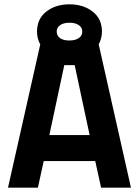

<svg xmlns="http://www.w3.org/2000/svg" viewBox="-20 -867 642 887"><path d="M451 -721Q451 -690 436 -662L585 0H447L420 -123H182L155 0H17L166 -662Q151 -688 151 -721Q151 -780 194 -813.5Q237 -847 301 -847Q365 -847 408 -813.5Q451 -780 451 -721ZM277 -566 208 -243H394L325 -566ZM301 -762Q274 -762 258 -751Q242 -740 242 -721.5Q242 -703 256 -692Q270 -681 295 -680H301Q328 -680 344 -691Q360 -702 360 -721Q360 -740 344 -751Q328 -762 301 -762Z"/></svg>

Font: Titillium Web[RUS by Daymarius]
Style: Bold
Weight: 700
Designer: Cyrillization by Daymarius
Foundry: Cyrillization by Daymarius
Version: Version 1.002 September 11, 2018